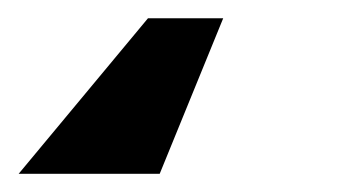

<svg xmlns="http://www.w3.org/2000/svg" viewBox="-48 30 367 208"><path d="M193.8 49.8 125 218.3H-27.8L112.3 49.8Z"/></svg>

Font: Inter 17pt ExtraBold
Style: Italic
Weight: 800
Italic angle: -9.3988°
Version: Version 4.001;git-66647c0bb